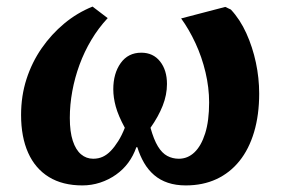

<svg xmlns="http://www.w3.org/2000/svg" viewBox="-20 -548 853 583"><path d="M230 15Q170 15 128.5 -10.5Q87 -36 65.5 -84Q44 -132 44 -199Q44 -257 60.5 -308Q77 -359 106.5 -401.5Q136 -444 175 -476.5Q214 -509 261 -528L307 -493Q279 -463 257.5 -427Q236 -391 221.5 -351.5Q207 -312 199.5 -271Q192 -230 192 -190Q192 -148 201 -120.5Q210 -93 226 -79.5Q242 -66 263 -66Q279 -66 292 -72Q305 -78 316.5 -90Q328 -102 339 -119.5Q350 -137 359 -160Q339 -197 331.5 -224.5Q324 -252 324 -277Q324 -325 346.5 -356.5Q369 -388 409 -388Q445 -388 466 -361.5Q487 -335 487 -293Q487 -260 474 -227Q461 -194 437 -160Q447 -124 459.5 -103.5Q472 -83 488 -74.5Q504 -66 523 -66Q550 -66 570.5 -85.5Q591 -105 603 -143Q615 -181 615 -237Q615 -282 604 -328.5Q593 -375 573.5 -417Q554 -459 530 -492L664 -527L681 -519Q709 -489 728 -447Q747 -405 757 -358Q767 -311 767 -264Q767 -199 751.5 -147Q736 -95 707 -59Q678 -23 637 -4Q596 15 544 15Q514 15 490 7Q466 -1 448 -16.5Q430 -32 417.5 -53.5Q405 -75 397 -101H394Q385 -75 369.5 -54Q354 -33 332 -17.5Q310 -2 284 6.5Q258 15 230 15Z"/></svg>

Font: Literata 18pt
Style: Bold Italic
Weight: 700
Italic angle: -2°
Designer: Latin by Veronika Burian and Jose Scaglione. Greek by Irene Vlachou. Cyrillic by Vera Evstafieva
Foundry: TypeTogether
Version: Version 3.103;gftools[0.9.29]